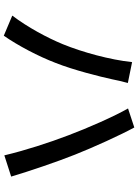

<svg xmlns="http://www.w3.org/2000/svg" viewBox="126 -876 747 1040"><g transform="rotate(90 500.0 -355.5)"><path d="M219 -322C184 -237 127 -131 64 -48L173 -2C227 -80 284 -188 320 -282C359 -380 395 -524 409 -589C413 -611 422 -649 429 -674L316 -697C303 -577 263 -430 219 -322ZM712 -353C753 -246 795 -115 821 -5L936 -42C908 -137 855 -293 817 -388C777 -489 711 -634 670 -709L567 -675C610 -600 673 -457 712 -353Z"/></g></svg>

Font: Source Han Sans KR Medium
Style: Regular
Weight: 500
Designer: Ryoko NISHIZUKA (kana & ideographs); Paul D. Hunt (Latin, Greek & Cyrillic); Wenlong ZHANG (bopomofo); Sandoll Communica
Foundry: Adobe Systems Incorporated
Version: Version 1.001;PS 1.001;hotconv 1.0.78;makeotf.lib2.5.61930